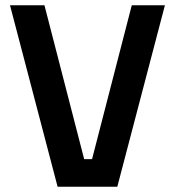

<svg xmlns="http://www.w3.org/2000/svg" viewBox="-20 -710 665 730"><path d="M18 -690H149L300 -105H330L481 -690H607L426 0H199Z"/></svg>

Font: Mozilla Headline BETA SemiBold
Style: Regular
Weight: 600
Designer: Studio DRAMA
Foundry: Studio DRAMA
Version: Version 0.100